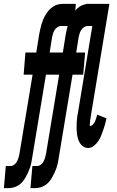

<svg xmlns="http://www.w3.org/2000/svg" viewBox="-84 -755 604 990"><path d="M-64 215 -54 101H-30Q-20 101 -11 94.5Q-2 88 3 78.5Q8 69 11 59.5Q14 50 16 40L84 -370H38L47 -484H103L118 -578Q121 -591 123.5 -604Q126 -617 130 -630Q134 -643 139 -655Q144 -667 151.5 -679.5Q159 -692 168.5 -702.5Q178 -713 189 -720.5Q200 -728 213 -731.5Q226 -735 239 -735H307L299 -635L297 -621H231Q221 -621 211.5 -614.5Q202 -608 196.5 -598.5Q191 -589 188.5 -579.5Q186 -570 184 -560L172 -484H261L251 -370H153L82 58Q80 71 77.5 84Q75 97 70.5 110Q66 123 60.5 135Q55 147 48 159.5Q41 172 32 182.5Q23 193 11 200.5Q-1 208 -14 211.5Q-27 215 -39 215ZM73 215 83 101H107Q117 101 126 94.5Q135 88 140 78.5Q145 69 148 59.5Q151 50 153 40L221 -370H175L184 -484H240L255 -578Q258 -591 260.5 -604Q263 -617 267 -630Q271 -643 276 -655Q281 -667 288.5 -679.5Q296 -692 305.5 -702.5Q315 -713 326 -720.5Q337 -728 350 -731.5Q363 -735 376 -735H444L436 -635L434 -621H368Q358 -621 348.5 -614.5Q339 -608 333.5 -598.5Q328 -589 325.5 -579.5Q323 -570 321 -560L309 -484H355L345 -370H290L219 58Q217 71 214.5 84Q212 97 207.5 110Q203 123 197.5 135Q192 147 185 159.5Q178 172 169 182.5Q160 193 148 200.5Q136 208 123 211.5Q110 215 98 215ZM371 8Q357 8 346 1Q335 -6 328 -17.5Q321 -29 317.5 -42Q314 -55 312.5 -68Q311 -81 311 -95Q311 -109 311.5 -123Q312 -137 314 -151.5Q316 -166 319 -180L392 -621H351L360 -735H480L385 -161Q385 -159 384.5 -156.5Q384 -154 383.5 -151.5Q383 -149 383 -147Q383 -145 382.5 -142.5Q382 -140 381.5 -137.5Q381 -135 380.5 -133Q380 -131 380.5 -128.5Q381 -126 380.5 -123.5Q380 -121 379.5 -119Q379 -117 379 -114.5Q379 -112 378.5 -109Q378 -106 380 -106H383Q388 -106 393 -111Q398 -116 401.5 -121Q405 -126 407 -131.5Q409 -137 411 -142.5Q413 -148 414.5 -153.5Q416 -159 417 -164L465 -145Q462 -130 458 -115Q454 -100 448.5 -85Q443 -70 437.5 -55.5Q432 -41 422.5 -27Q413 -13 399.5 -2.5Q386 8 371 8Z"/></svg>

Font: Iosevka Curly Heavy
Style: Italic
Weight: 900
Italic angle: -9°
Monospace: yes
Designer: Belleve Invis
Foundry: Belleve Invis
Version: Version 22.1.2; ttfautohint (v1.8.4)